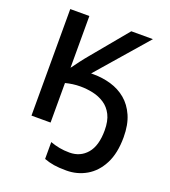

<svg xmlns="http://www.w3.org/2000/svg" viewBox="-168 -836 1073 1209"><g transform="rotate(20 368.0 -232.0)"><path d="M355 -378H371Q432 -378 488.5 -361.5Q545 -345 589 -308.5Q633 -272 659 -213Q685 -154 685 -70Q685 37 648.5 108Q612 179 551 214.5Q490 250 417 250Q366 250 332.5 244.5Q299 239 267 227V114Q297 125 328.5 131Q360 137 397 137Q469 137 513.5 85Q558 33 558 -70Q558 -133 537.5 -173.5Q517 -214 482 -237Q447 -260 405 -269Q363 -278 320 -278Q294 -278 269 -274.5Q244 -271 221 -265V0H93V-714H221V-367Q240 -393 261 -421Q282 -449 304 -475L502 -714H647Z"/></g></svg>

Font: Noto Sans SemiBold
Style: Regular
Weight: 600
Designer: Monotype Design Team
Foundry: Monotype Imaging Inc.
Version: Version 2.007